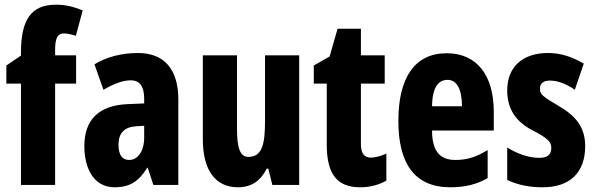

<svg xmlns="http://www.w3.org/2000/svg" viewBox="-20 -785 2530 815"><path d="M303 -430V-550H214V-573C214 -624 225 -643 250 -643C267 -643 284 -639 302 -633L331 -741C287 -758 258 -765 217 -765C114 -765 69 -704 69 -562V-549L7 -507V-430H69V0H214V-430Z M566 -560C495 -560 432 -543 381 -512L419 -404C466 -431 503 -444 535 -444C574 -444 592 -418 592 -365V-346L522 -343C403 -338 338 -280 338 -165C338 -76 374 10 467 10C533 10 570 -17 605 -73H607L631 0H737V-363C737 -494 674 -560 566 -560ZM558 -249 592 -251V-201C592 -143 565 -106 528 -106C499 -106 483 -127 483 -171C483 -220 508 -246 558 -249Z M1250 -550H1105V-274C1105 -177 1095 -119 1034 -119C999 -119 986 -158 986 -237V-550H841V-192C841 -65 893 10 990 10C1047 10 1086 -17 1112 -69H1119L1136 0H1250Z M1554 -116C1524 -116 1512 -136 1512 -175V-430H1613V-550H1512V-663H1413L1379 -545L1312 -507V-430H1367V-172C1367 -49 1408 10 1509 10C1551 10 1587 0 1620 -18V-133C1595 -122 1573 -116 1554 -116Z M1876 -559C1741 -559 1671 -456 1671 -272C1671 -94 1737 10 1892 10C1952 10 2004 -2 2050 -29V-148C2001 -118 1961 -106 1913 -106C1846 -106 1814 -145 1814 -231H2076V-310C2076 -466 2004 -559 1876 -559ZM1880 -446C1918 -446 1941 -408 1941 -334H1814C1815 -415 1841 -446 1880 -446Z M2464 -165C2464 -249 2419 -296 2352 -335C2282 -376 2272 -385 2272 -408C2272 -431 2287 -443 2314 -443C2351 -443 2388 -426 2420 -404L2458 -515C2408 -544 2361 -560 2306 -560C2197 -560 2133 -500 2133 -401C2133 -322 2170 -269 2238 -233C2311 -196 2320 -180 2320 -157C2320 -128 2303 -115 2269 -115C2220 -115 2171 -135 2133 -159V-21C2180 1 2230 10 2283 10C2397 10 2464 -50 2464 -165Z"/></svg>

Font: Noto Sans Khmer UI ExtraCondensed ExtraBold
Style: Regular
Weight: 800
Width: 2
Designer: Danh Hong and the Monotype Design Team
Foundry: Monotype Imaging Inc.
Version: Version 2.002